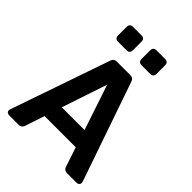

<svg xmlns="http://www.w3.org/2000/svg" viewBox="-270 -1116 1253 1253"><g transform="rotate(45 356.0 -490.0)"><path d="M48 0Q31 0 24 -9.5Q17 -19 23 -35L260 -721Q268 -745 294 -745H418Q444 -745 453 -721L690 -35Q695 -19 688 -9.5Q681 0 665 0H580Q553 0 545 -24L500 -160H212L167 -24Q158 0 132 0ZM251 -280H461L356 -594ZM209 -842Q179 -842 179 -872V-950Q179 -980 209 -980H286Q316 -980 316 -950V-872Q316 -842 286 -842ZM426 -842Q396 -842 396 -872V-950Q396 -980 426 -980H504Q534 -980 534 -950V-872Q534 -842 504 -842Z"/></g></svg>

Font: Pitagon Sans Text
Style: Bold
Weight: 700
Designer: Travis Tran
Foundry: Pitagon
Version: Version 1.001; ttfautohint (v1.8.4.7-5d5b);gftools[0.9.26]